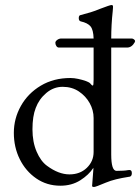

<svg xmlns="http://www.w3.org/2000/svg" viewBox="-20 -724 557 763"><path d="M351 -51V-57Q333 -29 299 -7.5Q265 14 220 14Q166 14 124 -15Q82 -44 58.5 -91.5Q35 -139 35 -196Q35 -253 63 -303Q91 -353 142 -383.5Q193 -414 260 -414Q274 -414 290.5 -410.5Q307 -407 321 -402Q335 -397 339 -392Q345 -384 349 -384Q352 -384 352 -408V-535H214Q208 -535 204 -541Q200 -547 200 -554Q200 -560 207.5 -565.5Q215 -571 224 -571H352Q351 -606 339.5 -619.5Q328 -633 301 -639Q293 -641 293 -652Q293 -663 300 -664Q320 -669 339.5 -675Q359 -681 378 -689Q417 -704 423 -704Q428 -704 429 -700Q429 -698 429 -693Q429 -688 428 -680Q422 -625 422 -571H503Q508 -571 512.5 -567.5Q517 -564 517 -560L516 -559V-557Q504 -535 485 -535H422V-110Q422 -45 443 -45Q474 -45 489 -48Q504 -51 504 -36Q504 -21 490 -21Q464 -17 441.5 -11.5Q419 -6 400 2Q360 19 354 19Q346 19 346 15ZM229 -379Q193 -379 164 -354.5Q135 -330 122 -295Q109 -262 109 -210Q109 -160 125.5 -121.5Q142 -83 167 -65Q213 -31 256 -31Q298 -31 325 -57Q352 -83 352 -120V-255Q352 -286 336.5 -314Q321 -342 293.5 -360.5Q266 -379 229 -379Z"/></svg>

Font: Benne
Style: Regular
Weight: 400
Designer: John-Daniel Harrington
Version: Version 1.001